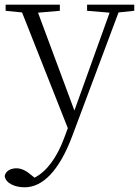

<svg xmlns="http://www.w3.org/2000/svg" viewBox="-32 -527 592 818"><path d="M540 -507H339V-481L435 -473L285 -56L130 -473L223 -481V-507H-8V-481L62 -474L257 19L241 62C211 143 167 204 115 230L104 221C82 202 61 190 38 190C14 190 -8 201 -12 223C-8 254 32 271 73 271C148 271 219 204 276 52L473 -474L540 -481Z"/></svg>

Font: Noto Serif CJK KR ExtraLight
Style: Regular
Weight: 250
Designer: Ryoko NISHIZUKA 西塚涼子 (kana & ideographs); Frank Grießhammer (Latin, Greek & Cyrillic); Wenlong ZHANG 张文龙 (bopomofo); San
Foundry: Adobe Systems Incorporated
Version: Version 1.000;PS 1;hotconv 16.6.53;makeotf.lib2.5.65590